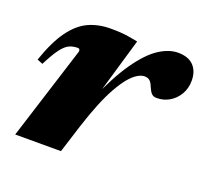

<svg xmlns="http://www.w3.org/2000/svg" viewBox="-90 -583 741 690"><g transform="rotate(20 280.5 -238.0)"><path d="M144.5 -359Q144.5 -363.5 142.8 -366.5Q141 -369.5 136 -369.5Q118.5 -369.5 104 -363Q89.5 -356.5 73.8 -336Q58 -315.5 36 -272L14.5 -280.5Q40.5 -356 71.2 -398.2Q102 -440.5 139.5 -457.8Q177 -475 223.5 -475Q244.5 -475 260.5 -474Q276.5 -473 292.2 -470.5Q308 -468 328.5 -464L248 -189L245 -207.5Q289.5 -311 330.5 -369.5Q371.5 -428 409.2 -452.2Q447 -476.5 481 -476.5Q520.5 -476.5 540.8 -455.5Q561 -434.5 561 -398Q561 -369.5 547.8 -346.5Q534.5 -323.5 512.5 -310.2Q490.5 -297 463.5 -297Q450.5 -297 443.5 -304.5Q436.5 -312 430 -327.5Q424 -343.5 416.2 -349.5Q408.5 -355.5 397.5 -355.5Q384.5 -355.5 369.8 -346.5Q355 -337.5 339.2 -318.8Q323.5 -300 306.8 -270.5Q290 -241 273.2 -200Q256.5 -159 239.5 -106L206 0H31Z"/></g></svg>

Font: Newsreader 36pt ExtraBold
Style: Italic
Weight: 800
Italic angle: -17°
Designer: Hugues Gentile
Foundry: Production Type
Version: Version 1.003